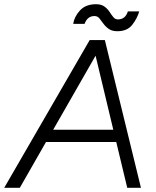

<svg xmlns="http://www.w3.org/2000/svg" viewBox="-52 -890 740 910"><path d="M-32 0 373 -700H445L616 0H551L499 -217H166L42 0ZM200 -275H485L401 -626ZM504 -742Q479 -742 463.5 -753Q448 -764 438 -778Q428 -792 419 -803Q410 -814 396 -814Q362 -814 349 -777H295Q300 -811 327 -840.5Q354 -870 403 -870Q428 -870 443 -859Q458 -848 467 -834Q476 -820 485 -809Q494 -798 507 -798Q542 -798 554 -836H608Q598 -802 574.5 -772Q551 -742 504 -742Z"/></svg>

Font: Figtree Light
Style: Italic
Weight: 300
Italic angle: -9.5°
Foundry: Erik Kennedy
Version: Version 2.001; ttfautohint (v1.8.4.7-5d5b);gftools[0.9.27]